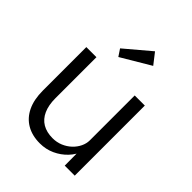

<svg xmlns="http://www.w3.org/2000/svg" viewBox="-217 -886 1017 1017"><g transform="rotate(45 291.0 -378.0)"><path d="M258.4 10Q200.7 10 158.8 -14.5Q117 -39 94.7 -85.6Q72.3 -132.3 72.3 -199.7V-525H148V-218.2Q148 -165.8 164.2 -129.8Q180.4 -93.7 211.4 -75.4Q242.5 -57.1 286.9 -57.1Q318.2 -57.1 345.1 -68.4Q372 -79.8 392 -98.6Q412 -117.5 423.4 -141.2Q434.7 -164.8 434.7 -188.8V-525H510.4V0H435.4L434.7 -113.7L449.7 -122.3Q437.7 -85.7 409.4 -55.7Q381 -25.7 342.2 -7.8Q303.4 10 258.4 10ZM229.3 -607.7 203.4 -646.5 345.4 -766.5 393.2 -705.1Z"/></g></svg>

Font: Lexend Medium
Style: Regular
Weight: 500
Designer: Bonnie Shaver-Troup, Thomas Jockin
Foundry: Lexend
Version: Version 1.005